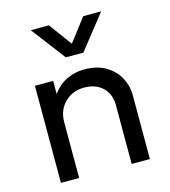

<svg xmlns="http://www.w3.org/2000/svg" viewBox="-112 -847 827 936"><g transform="rotate(-15 301.5 -378.5)"><path d="M79.5 0V-490H171.5V-424Q203 -467 244.8 -486Q286.5 -505 331 -505Q397.5 -505 441.2 -478.2Q485 -451.5 506.8 -410Q528.5 -368.5 528.5 -325V0H436.5V-296.5Q436.5 -352 402 -385.8Q367.5 -419.5 308 -419.5Q250 -419.5 210.8 -381Q171.5 -342.5 171.5 -281V0ZM261 -585 130 -757H221.5L306.5 -641.5L395 -757H485.5L349.5 -585Z"/></g></svg>

Font: Geologica Light
Style: Regular
Weight: 300
Designer: Sindre Bremnes, Frode Helland
Foundry: Monokrom Skriftforlag AS
Version: Version 1.010; ttfautohint (v1.8.4.7-5d5b);gftools[0.9.28]